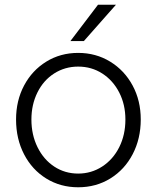

<svg xmlns="http://www.w3.org/2000/svg" viewBox="-20 -783 665 813"><path d="M48 -277Q48 -357 82 -421Q116 -485 176 -522Q236 -559 311 -559Q386 -559 446.5 -522Q507 -485 541.5 -421Q576 -357 576 -277Q576 -196 542 -130.5Q508 -65 447.5 -27.5Q387 10 311 10Q236 10 176 -27Q116 -64 82 -129.5Q48 -195 48 -277ZM511 -277Q511 -340 485 -391Q459 -442 413.5 -471.5Q368 -501 311 -501Q255 -501 209.5 -472Q164 -443 138.5 -391.5Q113 -340 113 -277Q113 -212 139 -159.5Q165 -107 210 -77.5Q255 -48 311 -48Q367 -48 413 -78Q459 -108 485 -160Q511 -212 511 -277ZM335 -609H278L395 -763H471Z"/></svg>

Font: Open Sauce One Light
Style: Regular
Weight: 300
Designer: Alfredo Marco Pradil
Foundry: Creative Sauce Fz LLC
Version: Version 1.477